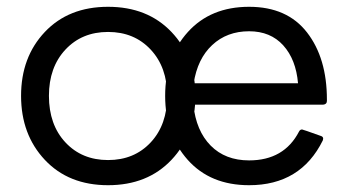

<svg xmlns="http://www.w3.org/2000/svg" viewBox="-20 -535 1016 565"><path d="M298 10Q182 10 112 -64.5Q42 -139 42 -253Q42 -367 112 -441Q182 -515 298 -515Q414 -515 484.5 -441Q555 -367 555 -253Q555 -139 484.5 -64.5Q414 10 298 10ZM298 -64Q375 -64 423.5 -116Q472 -168 472 -253Q472 -337 423.5 -389Q375 -441 298 -441Q221 -441 172.5 -389Q124 -337 124 -253Q124 -168 172.5 -116Q221 -64 298 -64ZM857 -290Q851 -360 813.5 -401.5Q776 -443 713 -443Q648 -443 604.5 -402.5Q561 -362 550 -290ZM713 10Q599 10 532.5 -64.5Q466 -139 466 -253Q466 -367 533 -441Q600 -515 713 -515Q825 -515 883.5 -439.5Q942 -364 942 -242V-238Q942 -228 931 -227H549Q557 -150 600 -106.5Q643 -63 713 -63Q816 -63 860 -148Q863 -154 869 -154Q871 -154 924 -135Q931 -133 931 -127L930 -122Q865 10 713 10Z"/></svg>

Font: YamahaIndonesia935. App
Style: Regular
Weight: 400
Designer: Dalton Maag Ltd
Foundry: Dalton Maag Ltd
Version: Version 1.002; January 01, 2024; Regular/Italic